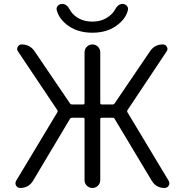

<svg xmlns="http://www.w3.org/2000/svg" viewBox="-20 -979 939 977"><path d="M268.6 -927.7Q265.6 -940.4 274.4 -949.7Q283.2 -959 296.9 -959Q320.3 -959 335.9 -928.7Q345.7 -910.2 365.2 -895.5Q400.4 -869.1 450.2 -869.1Q500 -869.1 535.2 -896.5Q554.7 -911.1 564.5 -928.7Q580.1 -959 603.5 -959Q616.2 -959 625 -949.7Q633.8 -940.4 630.9 -927.7Q621.1 -886.7 582 -855.5Q530.3 -812.5 450.2 -812.5Q370.1 -812.5 317.4 -855.5Q279.3 -886.7 268.6 -927.7ZM410.2 -62.5V-373Q410.2 -379.9 402.3 -379.9H347.7Q339.8 -379.9 335.9 -374L148.4 -59.6Q126 -22.5 83 -22.5Q68.4 -22.5 61.5 -35.2Q58.6 -41 58.6 -46.9Q58.6 -52.7 62.5 -59.6L271.5 -407.2Q275.4 -413.1 271.5 -418.9L71.3 -717.8Q63.5 -728.5 70.3 -740.7Q77.1 -752.9 89.8 -752.9Q132.8 -752.9 156.2 -717.8L335.9 -453.1Q339.8 -447.3 347.7 -447.3H402.3Q410.2 -447.3 410.2 -455.1V-712.9Q410.2 -729.5 421.9 -741.2Q433.6 -752.9 450.2 -752.9Q466.8 -752.9 478.5 -741.2Q490.2 -729.5 490.2 -712.9V-455.1Q490.2 -447.3 498 -447.3H552.7Q559.6 -447.3 563.5 -453.1L743.2 -717.8Q766.6 -752.9 808.6 -752.9Q822.3 -752.9 829.1 -740.7Q835.9 -728.5 828.1 -717.8L628.9 -418.9Q625 -413.1 628.9 -407.2L837.9 -59.6Q841.8 -52.7 841.8 -46.9Q841.8 -41 838.9 -35.2Q832 -22.5 817.4 -22.5Q774.4 -22.5 752 -59.6L563.5 -374Q559.6 -379.9 552.7 -379.9H498Q490.2 -379.9 490.2 -373V-62.5Q490.2 -45.9 478.5 -34.2Q466.8 -22.5 450.2 -22.5Q433.6 -22.5 421.9 -34.2Q410.2 -45.9 410.2 -62.5Z"/></svg>

Font: Gen Jyuu Gothic Normal
Style: Regular
Weight: 300
Designer: [Source Han Sans]
Ryoko NISHIZUKA  (kana & ideographs); Paul D. Hunt (Latin, Greek & Cyrillic); Wenlong ZHANG  (bopomofo
Version: Version 1.002.20150607